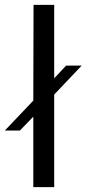

<svg xmlns="http://www.w3.org/2000/svg" viewBox="-45 -770 385 790"><path d="M291 -500H227L179 -449L178 -448V-750H93L92 -356L-25 -233H37L92 -290V0H178V-381L179 -382Z"/></svg>

Font: Oakes
Style: Regular
Weight: 400
Designer: Samuel Oakes
Foundry: Samuel Oakes
Version: Version 1.003;PS 001.003;hotconv 1.0.88;makeotf.lib2.5.64775